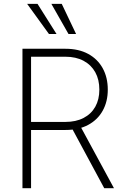

<svg xmlns="http://www.w3.org/2000/svg" viewBox="-20 -982 648 1002"><path d="M97.2 0V-727.5H321.8Q390.6 -727.5 440.2 -700.7Q489.7 -673.8 516.1 -625.7Q542.5 -577.6 542.5 -514.2Q542.5 -452.1 516.1 -404.5Q489.7 -356.9 440.4 -330.3Q391.1 -303.7 321.8 -303.7H121.1V-345.7H320.8Q376.5 -345.7 416.3 -366.5Q456.1 -387.2 477.3 -425Q498.5 -462.9 498.5 -514.2Q498.5 -566.4 477.3 -604.7Q456.1 -643.1 416.3 -664.6Q376.5 -686 320.8 -686H142.1V0ZM523.9 0 346.2 -329.6H396L574.7 0ZM235.4 -804.7 121.6 -961.9H175.8L274.9 -804.7ZM337.4 -804.7 248 -961.9H302.2L377 -804.7Z"/></svg>

Font: Inter Tight ExtraLight
Style: Regular
Weight: 250
Designer: Rasmus Andersson
Foundry: rsms
Version: Version 3.004